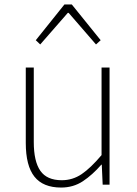

<svg xmlns="http://www.w3.org/2000/svg" viewBox="-20 -831 617 864"><path d="M255 13Q174 13 135 -36Q96 -85 96 -188V-527H132V-192Q132 -105 161.5 -62.5Q191 -20 258 -20Q307 -20 347.5 -47.5Q388 -75 437 -133V-527H473V0H442L438 -90H436Q396 -44 353 -15.5Q310 13 255 13ZM141 -650 270 -811H303L433 -650L412 -631L289 -773H285L161 -631Z"/></svg>

Font: Noto Sans JP
Style: Regular
Weight: 100
Designer: Ryoko NISHIZUKA 西塚涼子 (kana, bopomofo & ideographs); Paul D. Hunt (Latin, Greek & Cyrillic); Sandoll Communications 산돌커뮤니
Foundry: Adobe
Version: Version 2.004;hotconv 1.0.118;makeotfexe 2.5.65603